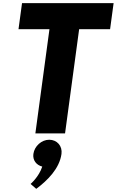

<svg xmlns="http://www.w3.org/2000/svg" viewBox="-20 -845 740 1216"><path d="M97.2 -660H293.2L204 0H392L481.2 -660H677.2L699.5 -825H119.5ZM291.6 40C341.6 40 376.2 80 369.4 130C356.8 223 279.6 299 209.5 351L173.7 320C173.7 320 226.8 275 247.6 210C210.8 201 186 170 191.4 130C198.2 80 243.6 40 291.6 40Z"/></svg>

Font: Hussar Techniczny
Style: Bold 
Weight: 700
Foundry: Cannot Into Space Fonts
Version: Version 0.77